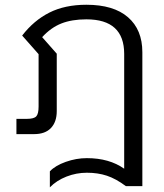

<svg xmlns="http://www.w3.org/2000/svg" viewBox="-20 -570 695 816"><path d="M191.9 226.1V158.2Q214.8 133.8 259.5 117.9Q304.2 102.1 349.1 102.1Q444.3 102.1 507.8 147V-340.8Q507.8 -487.8 347.2 -487.8Q285.2 -487.8 240.7 -470.2Q196.3 -452.6 159.2 -412.1L221.2 -341.8V-98.1Q221.2 -51.8 196.5 -25.9Q171.9 0 125 0H49.8V-64.9H95.2Q124.5 -64.9 134.3 -75.7Q144 -86.4 144 -117.2V-339.8L74.2 -418.9Q123.5 -482.9 189.7 -516.4Q255.9 -549.8 347.2 -549.8Q462.9 -549.8 523.9 -496.8Q585 -443.8 585 -348.1V221.2H515.1Q472.7 189.5 434.3 176.8Q396 164.1 349.1 164.1Q304.7 164.1 262.7 180.4Q220.7 196.8 191.9 226.1Z"/></svg>

Font: Prompt Light
Style: Regular
Weight: 300
Designer: Katatrad Team
Foundry: CadsonDemak
Version: Version 1.000;PS 001.000;hotconv 1.0.88;makeotf.lib2.5.64775